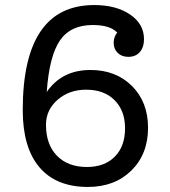

<svg xmlns="http://www.w3.org/2000/svg" viewBox="-20 -730 671 760"><path d="M338 -453Q439 -453 502.5 -389.5Q566 -326 566 -224Q566 -120 500 -55Q434 10 328 10Q202 10 136 -68Q70 -146 70 -294Q70 -710 353 -710Q440 -710 495 -672.5Q550 -635 550 -575Q550 -543 533.5 -524Q517 -505 488 -505Q462 -505 446 -520.5Q430 -536 430 -561Q430 -584 444 -601Q416 -631 347 -631Q259 -631 217 -569.5Q175 -508 165 -366Q225 -453 338 -453ZM324 -69Q394 -69 434.5 -110Q475 -151 475 -222Q475 -292 433.5 -333.5Q392 -375 321 -375Q254 -375 208 -335Q162 -295 162 -236Q162 -158 205.5 -113.5Q249 -69 324 -69Z"/></svg>

Font: Solway
Style: Regular
Weight: 400
Designer: Mariya V. Pigoulevskaya
Foundry: The Northern Block Ltd.
Version: Version 1.000;hotconv 1.0.109;makeotfexe 2.5.65596